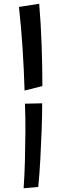

<svg xmlns="http://www.w3.org/2000/svg" viewBox="-20 -794 327 1024"><path d="M111 -311Q108 -418 100.5 -534.5Q93 -651 81 -757L189 -774Q198 -669 202 -554.5Q206 -440 206 -335ZM106 210Q111 140 113 62Q115 -16 115.5 -93.5Q116 -171 113 -241L205 -243Q205 -174 202 -97Q199 -20 195 56.5Q191 133 184 203Z"/></svg>

Font: Marhey Light
Style: Regular
Weight: 400
Version: Version 1.000